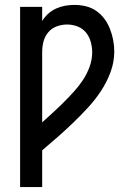

<svg xmlns="http://www.w3.org/2000/svg" viewBox="-20 -763 540 783"><path d="M62 0V-735H152V-677Q162 -694 176.5 -707Q191 -720 208.5 -728Q226 -736 245 -739.5Q264 -743 283 -743Q307 -743 330 -737.5Q353 -732 372.5 -718.5Q392 -705 406 -686Q420 -667 428.5 -645Q437 -623 441.5 -600Q446 -577 446 -553Q446 -510 431 -469.5Q416 -429 392.5 -393Q369 -357 340 -325.5Q311 -294 280 -264Q249 -234 217 -206Q185 -178 152 -150V0ZM152 -264Q174 -284 196.5 -304.5Q219 -325 240 -346Q261 -367 281.5 -389.5Q302 -412 318.5 -437Q335 -462 345.5 -491Q356 -520 356 -550Q356 -571 350 -592.5Q344 -614 330.5 -630.5Q317 -647 296.5 -655Q276 -663 254 -663Q232 -663 211.5 -655.5Q191 -648 177 -631.5Q163 -615 157.5 -594Q152 -573 152 -551Z"/></svg>

Font: Iosevka Bendy Medium
Style: Regular
Weight: 500
Monospace: yes
Designer: Belleve Invis
Foundry: Belleve Invis
Version: Version 30.1.2